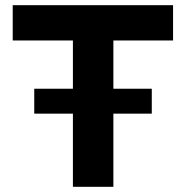

<svg xmlns="http://www.w3.org/2000/svg" viewBox="-20 -720 716 740"><path d="M112 -282V-378H565V-282ZM261 0V-564H29V-700H647V-564H417V0Z"/></svg>

Font: REM SemiBold
Style: Regular
Weight: 600
Designer: Octavio Pardo
Foundry: Ashler Design
Version: Version 1.005;gftools[0.9.28]